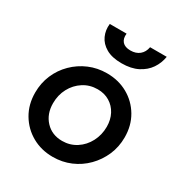

<svg xmlns="http://www.w3.org/2000/svg" viewBox="-187 -940 1031 1089"><g transform="rotate(30 328.5 -395.5)"><path d="M313 12Q238 12 177.5 -22Q117 -56 81 -116.5Q45 -177 45 -255Q45 -317 68 -371Q91 -425 132.5 -466Q174 -507 228 -530Q282 -553 344 -553Q420 -553 480.5 -519Q541 -485 576.5 -425Q612 -365 612 -288Q612 -225 588.5 -171Q565 -117 524 -75.5Q483 -34 429 -11Q375 12 313 12ZM314 -93Q365 -93 406 -119.5Q447 -146 470.5 -191Q494 -236 494 -289Q494 -335 475 -371Q456 -407 422 -427.5Q388 -448 344 -448Q292 -448 251 -421.5Q210 -395 186.5 -351Q163 -307 163 -253Q163 -183 205 -138Q247 -93 314 -93ZM386 -643Q323 -643 284 -665.5Q245 -688 228.5 -724.5Q212 -761 217 -803H327Q323 -769 340 -750Q357 -731 393 -731Q429 -731 452 -750Q475 -769 481 -803H590Q583 -759 558.5 -723Q534 -687 491 -665Q448 -643 386 -643Z"/></g></svg>

Font: Plus Jakarta Sans SemiBold
Style: Italic
Weight: 600
Italic angle: -8°
Designer: Gumpita Rahayu
Foundry: Tokotype
Version: Version 2.071; ttfautohint (v1.8.4.7-5d5b);gftools[0.9.29]